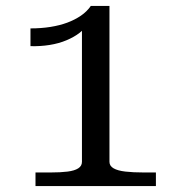

<svg xmlns="http://www.w3.org/2000/svg" viewBox="-20 -629 600 649"><path d="M350 -82Q350 -68 364 -60Q378 -52 404 -49Q430 -46 466 -46H507V0H100V-46H151Q185 -46 208.5 -49Q232 -52 244.5 -60Q257 -68 257 -82V-538L274 -549Q267 -532 249 -518Q231 -504 205 -493Q179 -482 147.5 -477Q116 -472 83 -473V-533Q119 -533 150.5 -538Q182 -543 207.5 -552.5Q233 -562 253.5 -576Q274 -590 287 -609H350Z"/></svg>

Font: Roboto Serif 28pt
Style: Regular
Weight: 400
Designer: Greg Gazdowicz
Foundry: Commercial Type
Version: Version 1.008